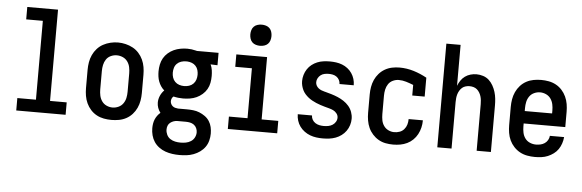

<svg xmlns="http://www.w3.org/2000/svg" viewBox="-56 -949 4112 1356"><g transform="rotate(5 2000.0 -271.0)"><path d="M75 0V-88H207V-647H89V-735H307V-88H425V0Z M750 8Q723 8 696 3Q669 -2 645 -15Q621 -28 602.5 -48.5Q584 -69 572.5 -94Q561 -119 556.5 -146Q552 -173 552 -200V-330Q552 -357 556.5 -384Q561 -411 572.5 -436Q584 -461 602.5 -481.5Q621 -502 645 -515Q669 -528 696 -534.5Q723 -541 750 -541Q777 -541 804 -534.5Q831 -528 855 -515Q879 -502 897.5 -481.5Q916 -461 927.5 -436Q939 -411 943.5 -384Q948 -357 948 -330V-200Q948 -173 943.5 -146Q939 -119 927.5 -94Q916 -69 897.5 -48.5Q879 -28 855 -15Q831 -2 804 3Q777 8 750 8ZM750 -80Q772 -80 792.5 -89.5Q813 -99 825.5 -117Q838 -135 842.5 -156.5Q847 -178 847 -200V-330Q847 -352 842.5 -374Q838 -396 825 -414Q812 -432 791.5 -441Q771 -450 749 -450Q727 -450 706.5 -440.5Q686 -431 674 -413Q662 -395 657.5 -373.5Q653 -352 653 -330V-200Q653 -178 657.5 -156.5Q662 -135 674.5 -117Q687 -99 707.5 -89.5Q728 -80 750 -80Z M1250 213Q1225 213 1199.5 209.5Q1174 206 1150 197.5Q1126 189 1105 173.5Q1084 158 1070 137Q1056 116 1049.5 91Q1043 66 1043 41Q1043 25 1045.5 9Q1048 -7 1054 -21.5Q1060 -36 1069.5 -49Q1079 -62 1091 -72Q1079 -87 1072.5 -105.5Q1066 -124 1066 -143Q1066 -167 1076 -190.5Q1086 -214 1104 -232Q1090 -244 1080 -259Q1070 -274 1063.5 -291Q1057 -308 1054.5 -326.5Q1052 -345 1052 -363Q1052 -387 1057 -411.5Q1062 -436 1074 -457Q1086 -478 1105 -494.5Q1124 -511 1146 -521Q1168 -531 1192.5 -535.5Q1217 -540 1241 -540Q1256 -540 1271.5 -538Q1287 -536 1302 -532L1310 -530H1463V-442L1414 -444Q1423 -425 1426 -404Q1429 -383 1429 -363Q1429 -338 1424.5 -314Q1420 -290 1408 -269Q1396 -248 1377 -231.5Q1358 -215 1336 -205Q1314 -195 1289.5 -191Q1265 -187 1241 -187Q1224 -187 1206.5 -189Q1189 -191 1173 -195Q1165 -189 1161 -179.5Q1157 -170 1157 -161Q1157 -151 1161.5 -141.5Q1166 -132 1174 -125.5Q1182 -119 1192 -116.5Q1202 -114 1212 -113Q1213 -113 1213.5 -113Q1214 -113 1215 -113Q1217 -113 1220 -113Q1223 -113 1225 -113H1275Q1297 -113 1320 -110.5Q1343 -108 1364 -99.5Q1385 -91 1404 -77.5Q1423 -64 1435.5 -44.5Q1448 -25 1453 -2.5Q1458 20 1458 43Q1458 68 1451.5 93Q1445 118 1430.5 138.5Q1416 159 1395 174Q1374 189 1350 198Q1326 207 1301 210Q1276 213 1250 213ZM1241 -275Q1259 -275 1276 -280.5Q1293 -286 1305.5 -298.5Q1318 -311 1323.5 -328Q1329 -345 1329 -363Q1329 -379 1324.5 -395.5Q1320 -412 1308.5 -424.5Q1297 -437 1281.5 -443Q1266 -449 1249 -450H1241Q1241 -450 1240.5 -450Q1240 -450 1240 -450Q1222 -450 1205 -444.5Q1188 -439 1175.5 -426.5Q1163 -414 1158 -397Q1153 -380 1153 -363Q1153 -345 1158.5 -328Q1164 -311 1176.5 -298.5Q1189 -286 1206 -280.5Q1223 -275 1241 -275ZM1250 125Q1269 125 1288 121.5Q1307 118 1323.5 107.5Q1340 97 1349 79.5Q1358 62 1358 43Q1358 28 1351.5 13.5Q1345 -1 1332.5 -10Q1320 -19 1305 -22Q1290 -25 1275 -25H1225Q1223 -25 1221 -25Q1219 -25 1216 -25Q1202 -25 1189 -20.5Q1176 -16 1165 -7.5Q1154 1 1149 14Q1144 27 1144 41Q1144 60 1152.5 78Q1161 96 1177 106.5Q1193 117 1212 121Q1231 125 1250 125Z M1575 0V-88H1707V-442H1589V-530H1807V-88H1925V0ZM1750 -605Q1735 -605 1720 -609.5Q1705 -614 1694.5 -624.5Q1684 -635 1679.5 -650Q1675 -665 1675 -680Q1675 -695 1679.5 -710Q1684 -725 1694.5 -735.5Q1705 -746 1720 -750.5Q1735 -755 1750 -755Q1765 -755 1780 -750.5Q1795 -746 1805.5 -735.5Q1816 -725 1820.5 -710Q1825 -695 1825 -680Q1825 -665 1820.5 -650Q1816 -635 1805.5 -624.5Q1795 -614 1780 -609.5Q1765 -605 1750 -605Z M2248 8Q2225 8 2202.5 5Q2180 2 2158.5 -6Q2137 -14 2118 -28Q2099 -42 2085.5 -60.5Q2072 -79 2065 -101.5Q2058 -124 2058 -147H2159Q2159 -131 2167 -117Q2175 -103 2188.5 -94.5Q2202 -86 2217.5 -83Q2233 -80 2248 -80Q2264 -80 2280 -83Q2296 -86 2309.5 -94.5Q2323 -103 2331.5 -117Q2340 -131 2340 -147Q2340 -163 2329.5 -176.5Q2319 -190 2304.5 -197Q2290 -204 2274 -208Q2258 -212 2242.5 -216.5Q2227 -221 2211.5 -226Q2196 -231 2181 -237.5Q2166 -244 2151.5 -252Q2137 -260 2124.5 -270Q2112 -280 2101 -292.5Q2090 -305 2083 -319.5Q2076 -334 2072 -350Q2068 -366 2068 -383Q2068 -405 2074.5 -427Q2081 -449 2093.5 -468Q2106 -487 2124 -501Q2142 -515 2163 -523.5Q2184 -532 2206.5 -535Q2229 -538 2252 -538Q2274 -538 2296 -535Q2318 -532 2339 -524Q2360 -516 2378 -502Q2396 -488 2408.5 -469.5Q2421 -451 2427.5 -429.5Q2434 -408 2434 -385H2333Q2333 -400 2326 -413.5Q2319 -427 2307 -435.5Q2295 -444 2280.5 -447Q2266 -450 2252 -450Q2237 -450 2222 -447Q2207 -444 2195 -435Q2183 -426 2175.5 -412.5Q2168 -399 2168 -384Q2168 -371 2174 -360Q2180 -349 2189.5 -341.5Q2199 -334 2210.5 -329.5Q2222 -325 2234 -322H2235Q2258 -316 2281.5 -309Q2305 -302 2327.5 -292.5Q2350 -283 2370.5 -269.5Q2391 -256 2407 -237.5Q2423 -219 2431.5 -195.5Q2440 -172 2440 -148Q2440 -125 2433 -102.5Q2426 -80 2412.5 -61Q2399 -42 2380 -28Q2361 -14 2339.5 -6Q2318 2 2295 5Q2272 8 2248 8Z M2747 8Q2720 8 2693.5 3Q2667 -2 2643.5 -15.5Q2620 -29 2601.5 -49.5Q2583 -70 2572 -94.5Q2561 -119 2556.5 -146Q2552 -173 2552 -200V-330Q2552 -357 2556.5 -383.5Q2561 -410 2572 -434.5Q2583 -459 2601 -479.5Q2619 -500 2642.5 -513.5Q2666 -527 2692.5 -532.5Q2719 -538 2746 -538Q2797 -538 2846 -523Q2895 -508 2940 -483V-349H2852V-424Q2827 -434 2801 -442Q2775 -450 2748 -450Q2727 -450 2706.5 -440.5Q2686 -431 2674 -413Q2662 -395 2657.5 -373.5Q2653 -352 2653 -330V-200Q2653 -178 2657 -156.5Q2661 -135 2673.5 -117Q2686 -99 2706 -89.5Q2726 -80 2747 -80Q2767 -80 2785.5 -86.5Q2804 -93 2817 -108Q2830 -123 2835.5 -141.5Q2841 -160 2841 -180Q2841 -180 2841 -180.5Q2841 -181 2841 -181H2942Q2942 -180 2942 -179.5Q2942 -179 2942 -179Q2942 -154 2936 -129Q2930 -104 2918 -81.5Q2906 -59 2887.5 -41Q2869 -23 2846 -12Q2823 -1 2798 3.5Q2773 8 2747 8Z M3060 0V-735H3161V-445Q3169 -465 3181 -483Q3193 -501 3210.5 -513.5Q3228 -526 3249 -532Q3270 -538 3291 -538Q3315 -538 3338.5 -530.5Q3362 -523 3379.5 -507Q3397 -491 3409 -469.5Q3421 -448 3428 -425Q3435 -402 3437.5 -378Q3440 -354 3440 -330V0H3339V-330Q3339 -344 3337.5 -358Q3336 -372 3332 -385.5Q3328 -399 3320.5 -411.5Q3313 -424 3302.5 -433Q3292 -442 3278 -446Q3264 -450 3250 -450Q3236 -450 3222 -446Q3208 -442 3197.5 -433Q3187 -424 3179.5 -411.5Q3172 -399 3168 -385.5Q3164 -372 3162.5 -358Q3161 -344 3161 -330V0Z M3752 8Q3725 8 3697.5 3Q3670 -2 3646 -15Q3622 -28 3603 -48.5Q3584 -69 3572.5 -93.5Q3561 -118 3556.5 -145.5Q3552 -173 3552 -200V-330Q3552 -357 3556.5 -384Q3561 -411 3572.5 -436Q3584 -461 3602.5 -481.5Q3621 -502 3645 -515Q3669 -528 3696 -533Q3723 -538 3750 -538Q3777 -538 3804 -533Q3831 -528 3855 -515Q3879 -502 3897.5 -481.5Q3916 -461 3927.5 -436Q3939 -411 3943.5 -384Q3948 -357 3948 -330V-221H3653V-200Q3653 -178 3657.5 -156Q3662 -134 3675 -116Q3688 -98 3709 -89Q3730 -80 3752 -80Q3768 -80 3784 -83.5Q3800 -87 3813.5 -96Q3827 -105 3835.5 -119.5Q3844 -134 3845 -150H3946Q3944 -127 3936.5 -104.5Q3929 -82 3916 -63Q3903 -44 3884 -30Q3865 -16 3843.5 -7Q3822 2 3798.5 5Q3775 8 3752 8ZM3653 -309H3847V-330Q3847 -352 3842.5 -373.5Q3838 -395 3825.5 -413Q3813 -431 3792.5 -440.5Q3772 -450 3750 -450Q3728 -450 3707.5 -440.5Q3687 -431 3674.5 -413Q3662 -395 3657.5 -373.5Q3653 -352 3653 -330Z"/></g></svg>

Font: iosevka_custom_sans_ss08 SmBd
Style: Regular
Weight: 600
Designer: Belleve Invis
Foundry: Belleve Invis
Version: Version 10.3.0; ttfautohint (v1.8.3)